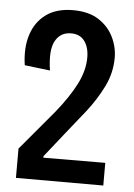

<svg xmlns="http://www.w3.org/2000/svg" viewBox="-50 -712 525 751"><g transform="rotate(5 212.5 -336.5)"><path d="M41 0V-115L172 -271Q223 -334 250.5 -388Q278 -442 278 -493Q278 -533 260 -557.5Q242 -582 207 -582Q165 -582 145 -545.5Q125 -509 137 -430L37 -442Q27 -509 43.5 -561Q60 -613 101 -643Q142 -673 207 -673Q268 -673 307 -648Q346 -623 365.5 -583.5Q385 -544 385 -502Q385 -442 358 -387.5Q331 -333 292 -283.5Q253 -234 218 -191L141 -94V-88L384 -89V0Z"/></g></svg>

Font: Bricolage Grotesque 10pt Condensed Medium
Style: Regular
Weight: 500
Width: 3
Designer: Mathieu Triay
Foundry: Atelier Triay
Version: Version 1.000; ttfautohint (v1.8.4.7-5d5b);gftools[0.9.32]